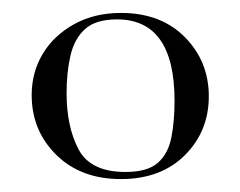

<svg xmlns="http://www.w3.org/2000/svg" viewBox="-20 -650 372 297"><path d="M167 -373Q105 -373 67 -410.5Q29 -448 29 -503Q29 -538 46 -566.5Q63 -595 94.5 -612.5Q126 -630 167 -630Q229 -630 266 -592.5Q303 -555 303 -501Q303 -447 266 -410Q229 -373 167 -373ZM174 -384Q208 -384 224 -398Q240 -412 245 -437Q250 -462 250 -494Q250 -620 161 -620Q128 -620 111.5 -605Q95 -590 89 -564Q83 -538 83 -506Q83 -454 101.5 -419Q120 -384 174 -384Z"/></svg>

Font: Cormorant Garamond Light Light
Style: Regular
Weight: 300
Version: Version 4.001